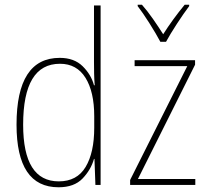

<svg xmlns="http://www.w3.org/2000/svg" viewBox="-20 -783 892 813"><path d="M762 -763Q711 -701 671 -638Q652 -668 628 -702.5Q604 -737 581 -763H563V-757Q584 -730 612.5 -685Q641 -640 659 -606H683Q701 -639 729 -682Q757 -725 781 -757V-763ZM807 -25H564L806 -509V-528H550V-503H773L531 -21V0H807ZM78 -255Q78 -513 234 -513Q305 -513 342 -453.5Q379 -394 379 -291V-242Q379 -137 342.5 -76Q306 -15 229 -15Q78 -15 78 -255ZM378 -110H380L384 0H406V-760H378V-520Q378 -496 378.5 -472Q379 -448 381 -422H378Q366 -467 330 -502.5Q294 -538 233 -538Q50 -538 50 -255Q50 10 228 10Q294 10 329.5 -27Q365 -64 378 -110Z"/></svg>

Font: Noto Sans Display SemiCondensed Thin
Style: Regular
Weight: 250
Width: 4
Designer: Monotype Design team
Foundry: Monotype Imaging Inc.
Version: 1.000